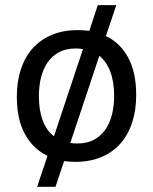

<svg xmlns="http://www.w3.org/2000/svg" viewBox="-20 -615 590 740"><path d="M356.9 -595.2H428.2L388.2 -476.1Q443.4 -449.7 474.1 -392.8Q504.9 -335.9 504.9 -249Q504.9 -189.5 489 -141.6Q473.1 -93.8 442.9 -60.3Q412.6 -26.9 369.1 -9Q325.7 8.8 270 8.8Q248 8.8 227.1 5.9L193.8 105H123L163.1 -14.2Q107.4 -41 76.2 -97.9Q44.9 -154.8 44.9 -242.2Q44.9 -301.3 60.8 -348.9Q76.7 -396.5 106.9 -429.7Q137.2 -462.9 180.7 -481Q224.1 -499 279.8 -499Q301.3 -499 324.2 -496.1ZM251 -64Q256.8 -63 264.4 -62.5Q272 -62 277.8 -62Q315.9 -62 342.8 -76.7Q369.6 -91.3 386.7 -116.5Q403.8 -141.6 411.9 -174.8Q419.9 -208 419.9 -245.1Q419.9 -299.8 405 -338.9Q390.1 -377.9 362.8 -399.9ZM299.8 -425.8Q293.9 -426.8 286.4 -427.5Q278.8 -428.2 272 -428.2Q233.9 -428.2 207 -413.6Q180.2 -398.9 163.1 -373.8Q146 -348.6 137.9 -315.4Q129.9 -282.2 129.9 -245.1Q129.9 -189.9 144.5 -150.9Q159.2 -111.8 188 -89.8Z"/></svg>

Font: Code New Roman
Style: Regular
Weight: 400
Monospace: yes
Designer: Sam Radian
Foundry: Code New Roman
Version: Version 2.00 November 29, 2014